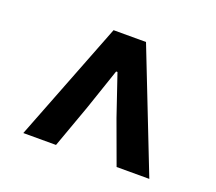

<svg xmlns="http://www.w3.org/2000/svg" viewBox="-84 -873 758 673"><g transform="rotate(20 294.5 -536.5)"><path d="M234 -760H355L530 -313H408L349 -474L297 -627H292L240 -474L182 -313H60Z"/></g></svg>

Font: KaiGen Gothic SC Bold
Style: Bold
Weight: 700
Designer: Ryoko NISHIZUKA Ë•øÂ°öÊ∂ºÂ≠ê (kana & ideographs); Paul D. Hunt (Latin, Greek & Cyrillic); Wenlong ZHANG Âº†ÊñáÈæô (bopom
Version: Version 1.001 October 10, 2014